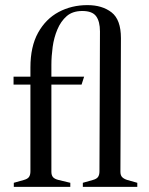

<svg xmlns="http://www.w3.org/2000/svg" viewBox="-20 -731 584 751"><path d="M34 0V-16L73 -27Q88 -31 93.5 -39Q99 -47 99 -61V-400H33V-431H99V-467Q99 -549 129 -603Q159 -657 209.5 -684Q260 -711 322 -711Q380 -711 416.5 -682.5Q453 -654 453 -582L451 -59Q451 -45 458 -38Q465 -31 478 -27L517 -16V0H304V-16L343 -27Q358 -31 363.5 -39Q369 -47 369 -61L371 -608Q371 -647 356 -667.5Q341 -688 302 -688Q264 -688 241 -668Q218 -648 204.5 -616Q191 -584 186 -547.5Q181 -511 181 -477V-431H309L299 -400H181V-59Q181 -46 187 -38.5Q193 -31 209 -27L255 -16V0Z"/></svg>

Font: Ibarra Real Nova Medium
Style: Regular
Weight: 500
Designer: Jose Maria Ribagorda & Octavio Pardo
Foundry: Jose Maria Ribagorda
Version: Version 2.000